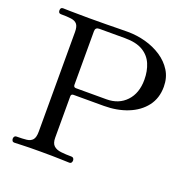

<svg xmlns="http://www.w3.org/2000/svg" viewBox="-129 -850 962 975"><g transform="rotate(20 352.5 -363.0)"><path d="M49 0Q42 0 38.5 -5Q35 -10 35 -17Q35 -23 38.5 -28Q42 -33 49 -33Q82 -33 103.5 -35.5Q125 -38 136 -51Q147 -64 147 -95V-634Q147 -663 136.5 -675.5Q126 -688 104.5 -691Q83 -694 49 -694Q35 -694 35 -710Q35 -726 49 -726Q57 -726 90.5 -725Q124 -724 191 -724Q247 -724 284 -724.5Q321 -725 347.5 -725.5Q374 -726 398 -726Q448 -726 495.5 -713Q543 -700 581.5 -674.5Q620 -649 643 -612Q666 -575 666 -526Q666 -464 632.5 -420.5Q599 -377 541.5 -354Q484 -331 413 -331H249Q236 -331 236 -318V-95Q236 -65 250 -52Q264 -39 289.5 -36Q315 -33 347 -33Q354 -33 357.5 -28Q361 -23 361 -17Q361 -10 357.5 -5Q354 0 347 0Q337 0 299.5 -1.5Q262 -3 191 -3Q124 -3 92 -1.5Q60 0 49 0ZM249 -367H414Q480 -367 520.5 -410Q561 -453 561 -526Q561 -573 545 -610.5Q529 -648 493 -669.5Q457 -691 396 -691H257Q236 -691 236 -670V-381Q236 -367 249 -367Z"/></g></svg>

Font: Zen Old Mincho
Style: Regular
Weight: 400
Designer: Yoshimichi Ohira
Foundry: Positype
Version: Version 1.001